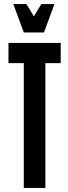

<svg xmlns="http://www.w3.org/2000/svg" viewBox="-20 -932 336 952"><path d="M98 -619H22V-719H281V-619H205V0H98ZM111 -912 148 -851 185 -912H250L198 -771H98L46 -912Z"/></svg>

Font: Osterbar
Style: Regular
Weight: 500
Width: 3
Designer: Peter Wiegel, Basierend auf Erbar schmal-halbfette Grotesk v. Jacob Erbar
Foundry: Peter Wiegel
Version: Version 1.0